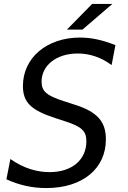

<svg xmlns="http://www.w3.org/2000/svg" viewBox="-20 -931 642 965"><path d="M316.4 -782.2H394.5L544.4 -911.1H442.9ZM212.4 14.2C397 14.2 512.2 -85 512.2 -230.5C512.2 -317.9 471.2 -367.7 358.9 -403.8L299.8 -422.9C215.3 -450.2 189 -471.7 189 -520.5C189 -602.1 263.2 -662.1 370.6 -662.1C431.6 -662.1 488.3 -642.6 541 -604L560.1 -704.1C493.7 -730.5 438.5 -742.2 381.8 -742.2C216.3 -742.2 95.2 -641.1 95.2 -499C95.2 -417 135.3 -377.4 256.8 -337.9L306.2 -321.8C390.6 -294.4 414.1 -272.9 414.1 -220.7C414.1 -129.9 344.2 -65.9 229 -65.9C165.5 -65.9 97.7 -85.4 32.2 -131.8L12.2 -29.8C77.1 -0.5 141.1 14.2 212.4 14.2Z"/></svg>

Font: Hack
Style: Oblique
Weight: 400
Italic angle: -12°
Monospace: yes
Designer: Christopher Simpkins
Foundry: Christopher Simpkins
Version: Version 2.010